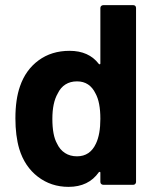

<svg xmlns="http://www.w3.org/2000/svg" viewBox="-20 -720 605 748"><path d="M55 -140Q40 -191 40 -259Q40 -333 58 -384Q80 -448 130.5 -485Q181 -522 251 -522Q326 -522 365 -471Q367 -469 369 -469.5Q371 -470 371 -473V-689Q371 -694 374.5 -697Q378 -700 383 -700H499Q504 -700 507 -697Q510 -694 510 -689V-11Q510 -7 507 -3.5Q504 0 499 0H383Q378 0 374.5 -3Q371 -6 371 -11V-47Q371 -53 365 -49Q325 8 247 8Q179 8 127.5 -31.5Q76 -71 55 -140ZM202 -161Q213 -137 233 -124Q253 -111 280 -111Q331 -111 354 -161Q371 -197 371 -257Q371 -322 352 -356Q341 -379 323 -391Q305 -403 280 -403Q254 -403 235 -391Q216 -379 205 -356Q184 -320 184 -257Q184 -193 202 -161Z"/></svg>

Font: Barlow GEO Bold
Style: Regular
Weight: 700
Designer: Jeremy Tribby
Foundry: Tribby Type
Version: Version 1.408